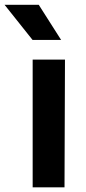

<svg xmlns="http://www.w3.org/2000/svg" viewBox="-72 -800 366 820"><path d="M67.5 0V-545.5H205.5L203.5 0ZM67 -629.5 -52.5 -779.5H93.5L189 -629.5Z"/></svg>

Font: Spline Sans SemiBold
Style: Regular
Weight: 600
Designer: Eben Sorkin, Mirko Velimirovic
Foundry: Sorkin Type
Version: Version 1.000; ttfautohint (v1.8.3)